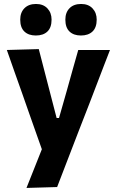

<svg xmlns="http://www.w3.org/2000/svg" viewBox="-20 -751 589 968"><path d="M113.5 196.5Q132.5 149 152.2 99.2Q172 49.5 191 1.5Q174 -46 157 -94.5Q140 -143 123.5 -189.5L92 -279.5Q73 -333 53 -389.2Q33 -445.5 14.5 -499L175.5 -503.5Q189.5 -449 203 -397.2Q216.5 -345.5 230.5 -291L265.5 -156H277.5L316 -291Q330.5 -343.5 345 -395Q359.5 -446.5 374.5 -499H534.5Q519 -459 504.5 -421.5Q490 -384 472.8 -338.8Q455.5 -293.5 431.5 -231L377 -91Q340.5 4.5 314.5 71.2Q288.5 138 268 192ZM388 -572Q351.5 -572 330.5 -592Q309.5 -612 309.5 -652Q309.5 -688 330.5 -709.5Q351.5 -731 389 -731Q425.5 -731 446.5 -708.8Q467.5 -686.5 467.5 -652Q467.5 -612 446.2 -592Q425 -572 388 -572ZM160.5 -572Q124 -572 103 -592Q82 -612 82 -652Q82 -688 103.2 -709.5Q124.5 -731 161.5 -731Q198 -731 219 -708.8Q240 -686.5 240 -652Q240 -612 219 -592Q198 -572 160.5 -572Z"/></svg>

Font: Commissioner
Style: Bold
Weight: 700
Designer: Kostas Bartsokas
Foundry: Kostas Bartsokas
Version: Version 1.000; ttfautohint (v1.8.3)